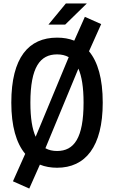

<svg xmlns="http://www.w3.org/2000/svg" viewBox="-20 -960 660 1112"><path d="M575 -365.5C575 -504.5 546.5 -602 495.5 -663L566 -820.5L471.5 -862.5L410 -724.5C380 -736.5 347 -742 310.5 -742C146.5 -742 45.5 -627.5 45.5 -365.5C45.5 -229.5 74 -131 126 -69L55 90L149.5 132L211 -6.5C241 5.5 274 11.5 310.5 11.5C474.5 11.5 575 -110 575 -365.5ZM464 -365.5C464 -159.5 408.5 -85.5 310.5 -85.5C285 -85.5 262.5 -90.5 243 -101.5L434 -562.5C453.5 -518.5 464 -454 464 -365.5ZM260.5 -817.5 361.5 -940H483L357.5 -817.5ZM156 -365.5C156 -571.5 212.5 -645 310.5 -645C336 -645 358.5 -640 378 -629L186.5 -168C166.5 -212.5 156 -276.5 156 -365.5Z"/></svg>

Font: Monaspace Neon Medium
Style: Regular
Weight: 500
Designer: Riley Cran & the Lettermatic Team
Foundry: Lettermatic
Version: Version 1.200 (Monaspace Neon)